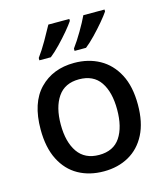

<svg xmlns="http://www.w3.org/2000/svg" viewBox="-115 -855 829 954"><g transform="rotate(-15 300.0 -378.0)"><path d="M302 10Q228 10 171.5 -21.5Q115 -53 83 -116Q51 -179 51 -272Q51 -409 119 -479Q187 -549 297 -549Q370 -549 427 -517.5Q484 -486 517 -423.5Q550 -361 550 -267Q550 -176 518.5 -114.5Q487 -53 431 -21.5Q375 10 302 10ZM300 -75Q374 -75 409 -127.5Q444 -180 444 -270Q444 -360 408.5 -412Q373 -464 299 -464Q226 -464 190 -411.5Q154 -359 154 -270Q154 -180 190.5 -127.5Q227 -75 300 -75ZM315 -618Q338 -649 363 -691.5Q388 -734 403 -766H512V-756Q500 -738 476 -709.5Q452 -681 424.5 -652.5Q397 -624 374 -606H315ZM134 -618Q157 -649 181.5 -691.5Q206 -734 223 -766H331V-756Q319 -738 295.5 -710Q272 -682 244 -653Q216 -624 193 -606H134Z"/></g></svg>

Font: Noto Sans Mono Medium
Style: Regular
Weight: 500
Designer: Monotype Design Team
Foundry: Monotype Imaging Inc.
Version: Version 2.014